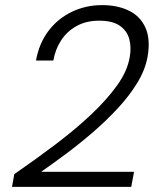

<svg xmlns="http://www.w3.org/2000/svg" viewBox="-20 -732 637 752"><path d="M27 0 36 -50Q120 -108 197.5 -166.5Q275 -225 337 -283.5Q399 -342 439 -398Q479 -454 488 -508Q495 -546 486.5 -578.5Q478 -611 449.5 -631Q421 -651 368 -651Q317 -651 279 -629.5Q241 -608 218.5 -572.5Q196 -537 189 -495H121Q133 -562 169.5 -610.5Q206 -659 261 -685.5Q316 -712 380 -712Q440 -712 484.5 -690.5Q529 -669 549.5 -624Q570 -579 558 -510Q549 -459 518 -408Q487 -357 442 -308.5Q397 -260 345 -215Q293 -170 240 -130.5Q187 -91 141 -59H505L494 0Z"/></svg>

Font: DM Sans 9pt Light
Style: Italic
Weight: 300
Italic angle: -10°
Version: Version 4.004;gftools[0.9.30]